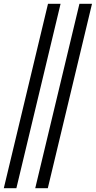

<svg xmlns="http://www.w3.org/2000/svg" viewBox="-36 -803 503 1008"><path d="M-16 185 216 -783H282L50 185ZM149 185 381 -783H447L215 185Z"/></svg>

Font: Ubuntu Sans Condensed
Style: Italic
Weight: 400
Width: 3
Italic angle: -13.5°
Designer: Dalton Maag Ltd
Foundry: Dalton Maag Ltd
Version: Version 1.006; ttfautohint (v1.8.4.7-5d5b)